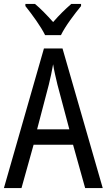

<svg xmlns="http://www.w3.org/2000/svg" viewBox="-20 -963 547 983"><path d="M211 -783H292C314 -829 362 -892 395 -932V-943H345C310 -912 286 -889 252 -850C221 -885 187 -920 159 -943H110V-932C145 -888 189 -828 211 -783ZM416 0H506L300 -715H205L0 0H90L152 -222H354ZM274 -530 335 -301H170L230 -530C238 -562 246 -600 252 -634C256 -605 267 -560 274 -530Z"/></svg>

Font: Noto Sans Bengali Condensed
Style: Regular
Weight: 400
Width: 3
Designer: Jelle Bosma - Monotype Design Team
Foundry: Monotype Imaging Inc.
Version: Version 2.003